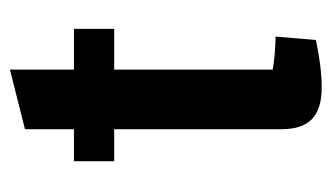

<svg xmlns="http://www.w3.org/2000/svg" viewBox="-164 -508 683 396"><g transform="rotate(-90 178.0 -310.5)"><path d="M232 -417V-90Q260 -85 300 -84L293 -1Q237 11 195 11Q151 11 130 -9Q109 -29 109 -72V-417H43V-500H109V-601L232 -632V-500H316V-417Z"/></g></svg>

Font: Changa Medium
Style: Regular
Weight: 500
Designer: Eduardo Rodriguez Tunni
Foundry: Eduardo Rodriguez Tunni
Version: Version 2.002; ttfautohint (v1.5) -l 8 -r 50 -G 150 -x 14 -H